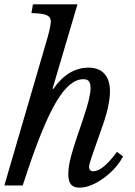

<svg xmlns="http://www.w3.org/2000/svg" viewBox="-27 -850 621 880"><path d="M356 -311Q388 -406 388 -445Q388 -468 380.5 -477.5Q373 -487 355 -487Q294 -487 234 -388.5Q174 -290 100 -69L77 0H-7L191 -678Q206 -733 206 -752Q206 -772 187 -780.5Q168 -789 117 -790L124 -830H328L214 -444L217 -442Q285 -540 379 -540Q426 -540 451.5 -512Q477 -484 477 -431Q477 -364 436 -253Q381 -100 381 -88Q381 -65 400 -65Q444 -65 509 -154L537 -133Q506 -75 446.5 -32.5Q387 10 337 10Q310 10 298 -5Q286 -20 286 -53Q286 -87 299.5 -137Q313 -187 356 -311Z"/></svg>

Font: Libre Baskerville
Style: Italic
Weight: 400
Italic angle: -15°
Designer: Pablo Impallari, Rodrigo Fuenzalida
Foundry: Pablo Impallari, Rodrigo Fuenzalida
Version: Version 1.051;Glyphs 3.2.3 (3260)